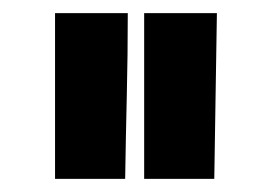

<svg xmlns="http://www.w3.org/2000/svg" viewBox="-20 -753 398 293"><path d="M175 -733Q175 -670 173.5 -607Q172 -544 171 -480H64V-733ZM311 -733Q310 -670 309 -607Q308 -544 307 -480H200V-733Z"/></svg>

Font: Reem Kufi SemiBold
Style: Regular
Weight: 600
Designer: Khaled Hosny
Version: Version 1.001